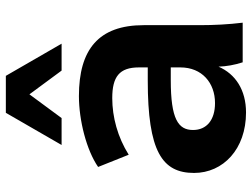

<svg xmlns="http://www.w3.org/2000/svg" viewBox="-121 -713 846 644"><g transform="rotate(-90 302.0 -391.0)"><path d="M246.6 11.2C322.3 11.2 376 -24.4 400.4 -81.1C401.4 -54.2 406.2 -26.9 415 0H547.9C542 -47.9 539.6 -97.2 539.6 -144.5V-332C539.6 -483.4 458 -549.3 301.8 -549.3C220.2 -549.3 120.6 -523.9 64 -484.9L105 -382.3C164.1 -419.4 231.4 -437.5 294.9 -437.5C366.7 -437.5 397.9 -413.6 397.9 -348.1V-318.4H354C116.7 -318.4 43.9 -270.5 43.9 -163.1C43.9 -65.4 124 11.2 246.6 11.2ZM278.3 -92.8C221.2 -92.8 188 -121.1 188 -166.5C188 -216.3 224.6 -241.2 355 -241.2H397.9V-209C397.9 -136.2 345.7 -92.8 278.3 -92.8ZM228 -607.4 307.6 -715.3 387.2 -607.4H477.5L369.6 -794.4H245.6L137.7 -607.4Z"/></g></svg>

Font: Winston
Style: Bold
Weight: 700
Designer: Vernon Adams, Kim Jin-seong, David Berlow, Cristiano Sobral
Foundry: The Winston Project Authors
Version: Version 3.004